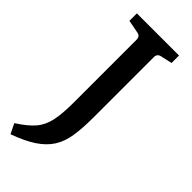

<svg xmlns="http://www.w3.org/2000/svg" viewBox="-235 -605 783 783"><g transform="rotate(45 156.0 -213.5)"><path d="M230 -516Q211 -512 211 -493V-145Q211 -82 204 -37.5Q197 7 176.5 39Q156 71 118.5 96Q81 121 20 143L-1 100Q46 70 70 42Q94 14 102.5 -26Q111 -66 111 -130V-493Q111 -513 93 -516L36 -527V-570H279V-527Z"/></g></svg>

Font: Yrsa Medium
Style: Regular
Weight: 500
Designer: Anna Giedrys (Yrsa+Rasa design), David Brezina (Yrsa art-direction, Rasa art-direction, design)
Foundry: Rosetta Type Foundry
Version: Version 2.004